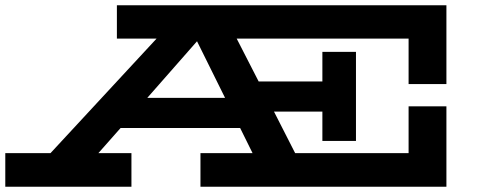

<svg xmlns="http://www.w3.org/2000/svg" viewBox="-30 -706 1818 726"><path d="M1515 -388V-560H865L948 -398H1189V-510H1316V-173H1189V-284H1006L1086 -127H1515V-304H1658V0H728V-127H925L878 -222H426L342 -127H467V0H-10V-127H161L562 -560H412V-686H1658V-388ZM821 -336 715 -550 527 -336Z"/></svg>

Font: BioRhyme Expanded ExtraBold
Style: Regular
Weight: 800
Width: 7
Designer: Aoife Mooney
Foundry: Aoife Mooney Type
Version: Version 1.001